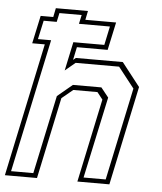

<svg xmlns="http://www.w3.org/2000/svg" viewBox="-61 -797 710 843"><g transform="rotate(5 294.0 -375.0)"><path d="M-8 0 116.5 -587.5H61L87.5 -710.5H143L151 -750H292.5L284.5 -710.5H420L393.5 -587.5H258L246 -530.5L257.5 -540H464.5L545 -437L452.5 0H311.5L389.5 -368L365 -399H258.5L209.5 -358.5L133.5 0ZM17.5 -20H115.5L189 -366L255 -421H380.5L414 -379L337 -20H434.5L521 -428L450 -518.5H258.5L213.5 -481L240.5 -608H377L394.5 -690.5H258L266.5 -730H168.5L160 -690.5H102.5L84.5 -608H142.5Z"/></g></svg>

Font: Tourney Thin ExtraLight
Style: Italic
Weight: 250
Italic angle: -12°
Version: Version 1.015